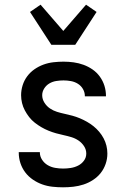

<svg xmlns="http://www.w3.org/2000/svg" viewBox="-20 -791 540 819"><path d="M249 8Q226 8 203.5 5.5Q181 3 160 -4.5Q139 -12 120 -25Q101 -38 87.5 -56Q74 -74 67 -95.5Q60 -117 60 -140V-142H150V-141Q150 -124 159.5 -109.5Q169 -95 183.5 -86.5Q198 -78 215 -75Q232 -72 249 -72Q265 -72 281.5 -74.5Q298 -77 313 -84.5Q328 -92 338 -105.5Q348 -119 348 -136Q348 -153 338.5 -167.5Q329 -182 315 -191.5Q301 -201 284.5 -206Q268 -211 251.5 -214.5Q235 -218 219 -222.5Q203 -227 187 -233.5Q171 -240 156.5 -248.5Q142 -257 128.5 -267.5Q115 -278 104.5 -291.5Q94 -305 86 -320Q78 -335 74 -351.5Q70 -368 70 -385Q70 -406 76.5 -427Q83 -448 96 -465.5Q109 -483 127 -495.5Q145 -508 165.5 -515.5Q186 -523 208 -525.5Q230 -528 251 -528Q273 -528 294.5 -525Q316 -522 336.5 -514.5Q357 -507 375 -494.5Q393 -482 406 -464Q419 -446 425.5 -425Q432 -404 432 -382V-380H342V-381Q342 -397 334 -411Q326 -425 312.5 -433.5Q299 -442 283 -445Q267 -448 251 -448Q236 -448 220 -445.5Q204 -443 190.5 -435Q177 -427 168.5 -413.5Q160 -400 160 -385Q160 -368 169.5 -353Q179 -338 193 -328.5Q207 -319 223 -314Q239 -309 255.5 -305.5Q272 -302 288.5 -297.5Q305 -293 320.5 -286.5Q336 -280 351 -271.5Q366 -263 379 -252.5Q392 -242 403 -229Q414 -216 422 -201Q430 -186 434 -169.5Q438 -153 438 -136Q438 -113 430.5 -91.5Q423 -70 409.5 -53Q396 -36 377 -23.5Q358 -11 336.5 -4Q315 3 293 5.5Q271 8 249 8ZM199 -600 108 -740 153 -771 250 -659 347 -771 392 -740 301 -600Z"/></svg>

Font: Iosevka SS18 Medium
Style: Regular
Weight: 500
Monospace: yes
Designer: Belleve Invis
Foundry: Belleve Invis
Version: Version 25.1.1; ttfautohint (v1.8.4)